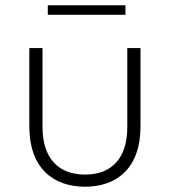

<svg xmlns="http://www.w3.org/2000/svg" viewBox="-20 -703 643 727"><path d="M302 4C423 4 512 -67 512 -224V-521H462V-222C462 -104 403 -42 302 -42C201 -42 141 -104 141 -222V-521H91V-224C91 -67 181 4 302 4ZM161 -647H455V-683H161Z"/></svg>

Font: Chess Sans Light
Style: Regular
Weight: 300
Designer: Wolf Bōese
Foundry: Wolf Bōese
Version: Version 7.223;Glyphs 3.3 (3306)